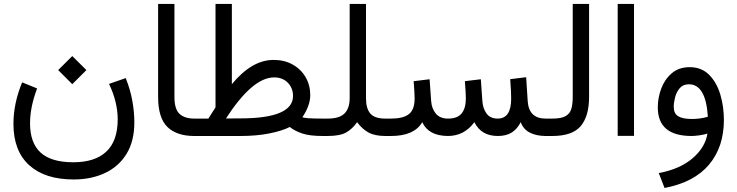

<svg xmlns="http://www.w3.org/2000/svg" viewBox="-20 -687 3725 970"><path d="M273.9 -333 345.2 -403.8 416.5 -333 345.2 -261.7ZM530.8 -263.2 615.2 -292.5Q638.2 -234.9 648.4 -178.5Q658.7 -122.1 658.7 -68.4Q658.7 25.9 619.4 90.1Q580.1 154.3 510.7 187Q441.4 219.7 352.1 219.7Q207 219.7 127.4 147.5Q47.9 75.2 47.9 -61.5Q47.9 -164.1 91.8 -271L167.5 -240.2Q131.8 -146 131.8 -64Q131.8 35.2 185.3 84Q238.8 132.8 350.6 132.8Q459.5 132.8 516.8 79.3Q574.2 25.9 574.7 -83Q574.7 -171.4 530.8 -263.2Z M973.6 0H961.4Q872.1 0 825.4 -45.9Q778.8 -91.8 778.8 -197.8V-667H861.3V-197.3Q861.3 -135.3 887.2 -111.6Q913.1 -87.9 961.4 -87.9H973.6Z M1507.8 -95.2Q1517.6 -87.9 1609.4 -87.9H1624V0H1608.9Q1544.4 0 1506.3 -12.9Q1468.3 -25.9 1443.8 -45.4Q1405.8 -25.9 1340.8 -12.9Q1275.9 0 1196.3 0H954.1V-87.9H1032.7Q1041.5 -102.1 1050.8 -116.5Q1060.1 -130.9 1068.8 -144.5V-667H1151.4V-261.7Q1200.7 -321.8 1253.4 -353Q1306.2 -384.3 1362.8 -384.3Q1417 -384.3 1458.7 -360.8Q1500.5 -337.4 1523.9 -297.1Q1547.4 -256.8 1547.4 -206.1Q1547.4 -177.7 1536.1 -148.7Q1524.9 -119.6 1507.8 -95.2ZM1193.8 -88.9Q1460.4 -88.9 1460.4 -202.1Q1460.4 -242.2 1434.1 -269Q1407.7 -295.9 1365.2 -295.9Q1309.1 -295.9 1248 -242.9Q1187 -189.9 1121.6 -88.4Z M1784.2 -69.8Q1760.3 -35.6 1729 -17.8Q1697.8 0 1635.3 0H1604.5V-87.9H1636.2Q1694.3 -87.9 1720.2 -113.5Q1746.1 -139.2 1746.6 -189.9V-667H1829.1V-189.9Q1829.1 -139.2 1850.8 -113.5Q1872.6 -87.9 1925.8 -87.9H1941.4V0H1926.8Q1873.5 0 1841.3 -17.8Q1809.1 -35.6 1784.2 -69.8Z M2494.6 -87.9Q2562.5 -87.9 2562.5 -189Q2562.5 -205.6 2561.3 -230Q2560.1 -254.4 2557.6 -287.1L2638.2 -296.9L2646 -176.3Q2651.9 -87.9 2736.3 -87.9H2751V0H2737.3Q2689.5 0 2656.5 -17.1Q2623.5 -34.2 2610.8 -69.8Q2592.3 -34.2 2564.7 -17.1Q2537.1 0 2495.1 0Q2411.1 0 2376.5 -69.8Q2325.7 0 2242.2 0Q2144.5 -1 2113.3 -69.8Q2072.8 0 1955.6 0H1921.9V-87.9H1956.5Q2016.1 -87.9 2045.4 -110.1Q2074.7 -132.3 2074.7 -189.9Q2074.7 -202.6 2073.5 -224.1Q2072.3 -245.6 2069.8 -276.9L2150.4 -286.6L2158.2 -176.3Q2161.1 -137.7 2182.1 -112.8Q2203.1 -87.9 2243.2 -87.9Q2291.5 -87.9 2312.5 -114.3Q2333.5 -140.6 2333.5 -189.9Q2333.5 -201.7 2332.3 -223.4Q2331.1 -245.1 2328.6 -276.9L2409.2 -286.6L2417 -176.3Q2419.4 -139.2 2438 -113.5Q2456.5 -87.9 2494.6 -87.9Z M2731.4 0V-87.9H2771Q2814.9 -87.9 2836.9 -100.1Q2858.9 -112.3 2866.2 -136.5Q2873.5 -160.6 2873.5 -196.8V-667H2956.1V-197.3Q2956.1 -100.1 2913.8 -50Q2871.6 0 2770.5 0Z M3100.6 -667H3183.1V-0.5H3100.6Z M3554.2 -12.2Q3537.6 -6.8 3513.9 -3.4Q3490.2 0 3474.1 0Q3303.2 0 3303.2 -144.5Q3303.2 -192.9 3320.6 -239.5Q3337.9 -286.1 3373.8 -316.9Q3409.7 -347.7 3464.4 -347.7Q3523.9 -347.7 3562.3 -309.3Q3600.6 -271 3618.9 -210Q3637.2 -148.9 3637.2 -81.1Q3637.2 55.2 3562.3 144.5Q3487.3 233.9 3337.4 262.7L3308.1 187.5Q3414.6 167.5 3478.5 113Q3542.5 58.6 3554.2 -12.2ZM3556.2 -97.2Q3545.9 -261.2 3460.4 -261.2Q3430.7 -261.2 3413.8 -241.2Q3397 -221.2 3390.4 -194.6Q3383.8 -168 3383.8 -147Q3383.8 -113.3 3406.5 -99.6Q3429.2 -85.9 3476.6 -85.9Q3495.6 -85.9 3516.1 -88.6Q3536.6 -91.3 3556.2 -97.2Z"/></svg>

Font: Vazir FD-UI
Style: Regular-FD-UI
Weight: 400
Designer: Saber Rastikerdar
Foundry: Saber Rastikerdar
Version: Version 30.1.0